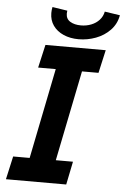

<svg xmlns="http://www.w3.org/2000/svg" viewBox="-61 -964 652 1007"><g transform="rotate(5 265.0 -460.5)"><path d="M36.6 -122.1H123.5L219.2 -598.1H126.5L154.3 -719.7H471.7L444.3 -598.1H357.4L261.2 -122.1H351.6L326.7 0H9.3ZM170.4 -889.2Q170.4 -905.8 173.8 -920.9L252.9 -908.7Q251.5 -900.9 251.5 -893.6Q251.5 -865.2 273.9 -851.6Q296.4 -837.9 330.6 -837.9Q359.4 -837.9 384.8 -847.9Q410.2 -857.9 427.2 -876.7Q444.3 -895.5 449.2 -920.9L529.8 -908.7Q521.5 -862.3 490.2 -829.8Q459 -797.4 415 -781Q371.1 -764.6 324.7 -764.6Q280.3 -764.6 245.1 -780Q210 -795.4 190.2 -823.5Q170.4 -851.6 170.4 -889.2Z"/></g></svg>

Font: Reddit Sans Fudge
Style: Bold
Weight: 700
Italic angle: -11.25°
Designer: Stephen Hutchings
Version: Version 1.013